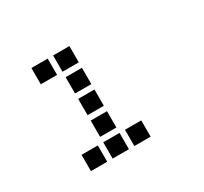

<svg xmlns="http://www.w3.org/2000/svg" viewBox="-106 -634 812 766"><g transform="rotate(-30 300.0 -250.5)"><path d="M114 -488Q113 -488 113 -488Q113 -488 113 -487V-414Q113 -413 113 -413Q113 -413 114 -413H187Q188 -413 188 -413Q188 -413 188 -414V-487Q188 -488 188 -488Q188 -488 187 -488ZM214 -488Q213 -488 213 -488Q213 -488 213 -487V-414Q213 -413 213 -413Q213 -413 214 -413H287Q288 -413 288 -413Q288 -413 288 -414V-487Q288 -488 288 -488Q288 -488 287 -488ZM214 -388Q213 -388 213 -388Q213 -388 213 -387V-314Q213 -313 213 -313Q213 -313 214 -313H287Q288 -313 288 -313Q288 -313 288 -314V-387Q288 -388 288 -388Q288 -388 287 -388ZM214 -288Q213 -288 213 -288Q213 -288 213 -287V-214Q213 -213 213 -213Q213 -213 214 -213H287Q288 -213 288 -213Q288 -213 288 -214V-287Q288 -288 288 -288Q288 -288 287 -288ZM214 -188Q213 -188 213 -188Q213 -188 213 -187V-114Q213 -113 213 -113Q213 -113 214 -113H287Q288 -113 288 -113Q288 -113 288 -114V-187Q288 -188 288 -188Q288 -188 287 -188ZM114 -88Q113 -88 113 -88Q113 -88 113 -87V-14Q113 -13 113 -13Q113 -13 114 -13H187Q188 -13 188 -13Q188 -13 188 -14V-87Q188 -88 188 -88Q188 -88 187 -88ZM214 -88Q213 -88 213 -88Q213 -88 213 -87V-14Q213 -13 213 -13Q213 -13 214 -13H287Q288 -13 288 -13Q288 -13 288 -14V-87Q288 -88 288 -88Q288 -88 287 -88ZM314 -88Q313 -88 313 -88Q313 -88 313 -87V-14Q313 -13 313 -13Q313 -13 314 -13H387Q388 -13 388 -13Q388 -13 388 -14V-87Q388 -88 388 -88Q388 -88 387 -88Z"/></g></svg>

Font: Doto
Style: Bold
Weight: 700
Monospace: yes
Version: Version 1.000